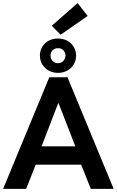

<svg xmlns="http://www.w3.org/2000/svg" viewBox="-21 -1218 753 1238"><path d="M296.9 -719.7H414.1L711.9 0H564.5L502.4 -156.2H209.5L147.5 0H-1ZM236.3 -859.4Q236.3 -890.6 251.5 -916Q266.6 -941.4 293.2 -955.6Q319.8 -969.7 352.5 -969.7Q385.7 -969.7 412.4 -955.6Q439 -941.4 454.3 -916Q469.7 -890.6 469.7 -859.4Q469.7 -828.6 454.6 -803Q439.5 -777.3 412.6 -762.7Q385.7 -748 352.5 -748Q320.3 -748 293.5 -762.7Q266.6 -777.3 251.5 -803Q236.3 -828.6 236.3 -859.4ZM401.4 -859.4Q400.9 -880.4 387.5 -894Q374 -907.7 352.5 -907.2Q332.5 -907.7 318.6 -894Q304.7 -880.4 304.7 -859.4Q304.7 -839.4 318.6 -825Q332.5 -810.5 351.6 -810.5Q373 -810.5 386.7 -824.5Q400.4 -838.4 401.4 -859.4ZM312.5 -1051.8 479.5 -1198.2 543.9 -1115.2 370.1 -994.1ZM464.8 -274.4 357.4 -550.8H353.5L247.1 -274.4Z"/></svg>

Font: Reddit Sans Chocolate
Style: Bold
Weight: 700
Designer: Stephen Hutchings
Foundry: Reddit
Version: Version 1.011